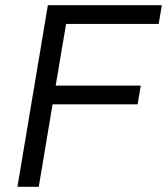

<svg xmlns="http://www.w3.org/2000/svg" viewBox="-20 -718 642 738"><path d="M47 0 164 -698H602L590 -626H234L194 -389H521L509 -317H182L129 0Z"/></svg>

Font: IBM Plex Mono
Style: Italic
Weight: 400
Italic angle: -9°
Monospace: yes
Designer: Mike Abbink, Paul van der Laan, Pieter van Rosmalen
Foundry: Bold Monday
Version: Version 2.3